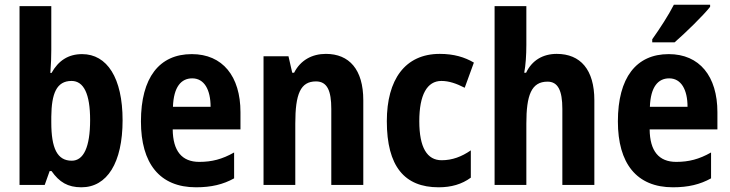

<svg xmlns="http://www.w3.org/2000/svg" viewBox="-20 -786 3104 816"><path d="M198 -574V-760H63V0H170L191 -59H199C232 -12 268 10 326 10C435 10 501 -94 501 -275C501 -455 435 -556 329 -556C270 -556 228 -528 199 -476H194C197 -512 198 -547 198 -574ZM284 -442C336 -442 363 -387 363 -276C363 -160 335 -103 285 -103C223 -103 198 -156 198 -266V-290C199 -388 220 -442 284 -442Z M795 -556C657 -556 579 -456 579 -270C579 -92 658 10 813 10C878 10 928 -2 975 -28V-138C924 -109 880 -98 827 -98C753 -98 715 -144 714 -236H1002V-309C1002 -462 926 -556 795 -556ZM797 -453C848 -453 875 -405 875 -332H715C718 -417 750 -453 797 -453Z M1365 -557C1306 -557 1257 -530 1230 -477H1222L1206 -547H1100V0H1235V-261C1235 -387 1257 -440 1323 -440C1371 -440 1388 -400 1388 -323V0H1524V-360C1524 -491 1464 -557 1365 -557Z M1844 10C1898 10 1943 -3 1981 -31V-147C1942 -120 1902 -105 1857 -105C1795 -105 1762 -159 1762 -271C1762 -383 1795 -442 1856 -442C1888 -442 1920 -431 1955 -413L1994 -520C1955 -543 1909 -557 1849 -557C1701 -557 1624 -447 1624 -271C1624 -79 1699 10 1844 10Z M2217 -595V-760H2082V0H2217V-261C2217 -381 2238 -439 2307 -439C2351 -439 2370 -402 2370 -323V0H2506V-360C2506 -490 2447 -557 2346 -557C2288 -557 2241 -530 2216 -477H2208C2214 -508 2217 -552 2217 -595Z M2998 -757V-766H2844C2821 -721 2786 -667 2752 -619V-606H2847C2894 -647 2968 -719 2998 -757ZM2822 -556C2684 -556 2606 -456 2606 -270C2606 -92 2685 10 2840 10C2905 10 2955 -2 3002 -28V-138C2951 -109 2907 -98 2854 -98C2780 -98 2742 -144 2741 -236H3029V-309C3029 -462 2953 -556 2822 -556ZM2824 -453C2875 -453 2902 -405 2902 -332H2742C2745 -417 2777 -453 2824 -453Z"/></svg>

Font: Noto Sans Armenian Condensed
Style: Regular
Weight: 400
Width: 3
Designer: Monotype Design Team
Foundry: Monotype Imaging Inc.
Version: Version 2.008